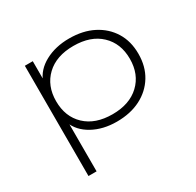

<svg xmlns="http://www.w3.org/2000/svg" viewBox="-147 -661 1028 1006"><g transform="rotate(-30 367.0 -157.5)"><path d="M114 180V-487H162V-367H155Q177 -427 240 -461Q303 -495 386 -495Q469 -495 530.5 -463.5Q592 -432 626.5 -376Q661 -320 661 -244Q661 -168 626.5 -111.5Q592 -55 530.5 -23.5Q469 8 386 8Q303 8 240.5 -26.5Q178 -61 156 -120H163V180ZM386 -37Q489 -37 549 -93.5Q609 -150 609 -244Q609 -337 549.5 -393.5Q490 -450 386 -450Q282 -450 222.5 -393.5Q163 -337 163 -244Q163 -150 222.5 -93.5Q282 -37 386 -37Z"/></g></svg>

Font: Nunito Sans 10pt Expanded ExtraLight
Style: Regular
Weight: 250
Width: 7
Designer: Vernon Adams
Foundry: Vernon Adams
Version: Version 3.101;gftools[0.9.27]